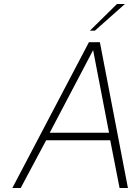

<svg xmlns="http://www.w3.org/2000/svg" viewBox="-20 -945 705 965"><path d="M42 0 427 -733H482L623 0H581L534 -240H212L84 0ZM230 -278H528L448 -693ZM432 -791 568 -925H608L457 -791Z"/></svg>

Font: Exo Thin ExtraLight
Style: Italic
Weight: 250
Italic angle: -9°
Version: Version 2.000